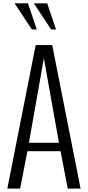

<svg xmlns="http://www.w3.org/2000/svg" viewBox="-20 -1104 515 1124"><path d="M279.3 -931.6 178.2 -1084.5H256.3L308.1 -931.6ZM166.5 -931.6 65.4 -1084.5H143.6L195.3 -931.6ZM97.7 0H22.9L189 -840.3H285.6L451.7 0H376.5L334.5 -218.8H140.6ZM149.4 -268.1H325.2L236.8 -763.2Z"/></svg>

Font: Oswald-Light
Style: Light
Weight: 300
Designer: vernon adams
Foundry: vernon adams
Version: Version ; ttfautohint (v0.92.18-e454-dirty) -l 8 -r 50 -G 20